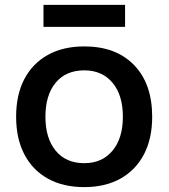

<svg xmlns="http://www.w3.org/2000/svg" viewBox="-20 -754 690 786"><path d="M325 12Q238 12 175.5 -23Q113 -58 79.5 -122.5Q46 -187 46 -276Q46 -366 79.5 -430Q113 -494 175.5 -529Q238 -564 325 -564Q455 -564 529 -487.5Q603 -411 603 -276Q603 -187 569.5 -122.5Q536 -58 473.5 -23Q411 12 325 12ZM325 -86Q398 -86 440.5 -137Q483 -188 483 -276Q483 -365 440.5 -415.5Q398 -466 325 -466Q250 -466 208 -415.5Q166 -365 166 -276Q166 -188 208 -137Q250 -86 325 -86ZM158 -644V-734H492V-644Z"/></svg>

Font: Azeret Mono Thin Medium
Style: Regular
Weight: 500
Version: Version 1.002